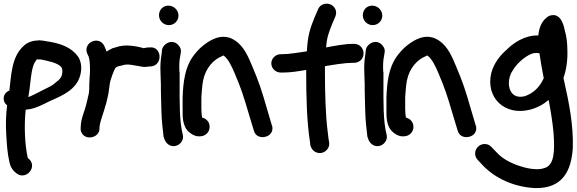

<svg xmlns="http://www.w3.org/2000/svg" viewBox="-22 -739 3076 1024"><path d="M0 -199C3 -189 8 -184 16 -177C10 -132 8 -79 11 -28C14 27 17 77 28 124C34 156 51 175 68 187C119 224 183 147 128 105L126 103C110 31 106 -68 115 -154C122 -155 130 -156 137 -157C173 -163 209 -183 240 -198C289 -221 363 -247 395 -309C413 -344 421 -399 393 -439C359 -485 304 -506 244 -516C181 -528 180 -523 180 -523C151 -523 122 -512 104 -494C39 -436 38 -336 28 -256C1 -246 -7 -220 0 -199ZM129 -221C142 -291 142 -372 164 -407C177 -425 169 -422 182 -422H185C196 -423 202 -420 224 -416C273 -405 307 -391 310 -369C314 -330 298 -316 270 -295C254 -279 225 -269 194 -252C175 -243 153 -230 129 -221Z M408 -52C408 -32 423 -6 456 -6C483 -6 503 -23 508 -44V-47L509 -64C513 -98 531 -137 542 -181L543 -182C548 -207 557 -234 560 -267C562 -285 565 -304 569 -315L577 -339L587 -364C593 -380 600 -385 625 -389L640 -393C652 -396 670 -395 685 -392C747 -381 747 -382 747 -382C756 -382 765 -383 779 -385H787C850 -396 839 -495 775 -486H766C758 -485 755 -484 743 -482L741 -483L725 -487C716 -489 708 -491 700 -492L678 -495C646 -499 617 -494 600 -488L576 -481L575 -480C567 -476 557 -471 546 -464C543 -473 540 -482 535 -492C509 -552 419 -514 443 -454C447 -443 449 -442 451 -437C457 -418 458 -391 458 -362C458 -349 457 -337 456 -330V-328C456 -314 454 -301 454 -285V-270C454 -262 453 -250 452 -242C446 -217 440 -186 432 -161C424 -134 411 -105 409 -71Z M826 -658C826 -627 851 -605 879 -605C907 -605 930 -628 930 -656C930 -685 905 -709 876 -709C845 -709 826 -684 826 -658ZM834 -352C834 -332 836 -311 836 -289C836 -267 836 -242 837 -217L839 -141C840 -104 846 -41 850 -13V-11C852 -6 853 -5 855 3C859 16 868 25 874 30C911 59 963 23 953 -20C934 -92 936 -200 936 -289V-355H935C933 -386 934 -415 939 -439L942 -457C946 -474 939 -487 932 -495C901 -536 848 -508 842 -473V-472L840 -452C835 -424 832 -389 834 -352Z M952 -158C952 -121 949 -66 987 -34C999 -24 1016 -12 1037 -12H1045C1073 -12 1096 -34 1096 -62C1096 -86 1082 -105 1056 -112C1054 -121 1052 -140 1052 -158V-219C1053 -239 1055 -260 1057 -282C1064 -356 1100 -407 1148 -433H1149C1160 -439 1169 -443 1169 -443C1169 -443 1170 -443 1173 -441C1196 -423 1215 -383 1230 -347C1263 -270 1277 -227 1306 -128L1332 -42C1340 -11 1371 -3 1395 -10C1418 -16 1436 -36 1430 -66L1429 -67L1403 -155C1374 -257 1358 -304 1324 -384C1304 -431 1282 -489 1233 -522C1185 -555 1140 -544 1101 -523C1062 -501 1030 -471 1005 -435C965 -378 955 -302 952 -221Z M1425 -401C1425 -373 1449 -352 1476 -352H1484C1529 -352 1569 -359 1611 -366V-352C1611 -227 1614 -88 1632 23L1633 37L1634 38C1642 68 1671 82 1695 76C1716 71 1739 49 1733 18C1730 4 1730 -2 1726 -34C1714 -124 1711 -250 1711 -356V-386C1751 -393 1818 -404 1858 -404H1867C1893 -404 1917 -424 1917 -454C1917 -480 1898 -505 1867 -505H1858C1815 -505 1760 -494 1717 -486C1721 -537 1729 -559 1749 -610L1767 -652C1779 -683 1760 -708 1739 -716C1719 -724 1686 -719 1674 -689L1656 -647C1632 -588 1619 -550 1615 -469V-468C1615 -468 1614 -467 1614 -465C1569 -459 1521 -450 1483 -450H1476C1447 -450 1425 -427 1425 -401Z M1913 -658C1913 -627 1938 -605 1966 -605C1994 -605 2017 -628 2017 -656C2017 -685 1992 -709 1963 -709C1932 -709 1913 -684 1913 -658ZM1921 -352C1921 -332 1923 -311 1923 -289C1923 -267 1923 -242 1924 -217L1926 -141C1927 -104 1933 -41 1937 -13V-11C1939 -6 1940 -5 1942 3C1946 16 1955 25 1961 30C1998 59 2050 23 2040 -20C2021 -92 2023 -200 2023 -289V-355H2022C2020 -386 2021 -415 2026 -439L2029 -457C2033 -474 2026 -487 2019 -495C1988 -536 1935 -508 1929 -473V-472L1927 -452C1922 -424 1919 -389 1921 -352Z M2039 -158C2039 -121 2036 -66 2074 -34C2086 -24 2103 -12 2124 -12H2132C2160 -12 2183 -34 2183 -62C2183 -86 2169 -105 2143 -112C2141 -121 2139 -140 2139 -158V-219C2140 -239 2142 -260 2144 -282C2151 -356 2187 -407 2235 -433H2236C2247 -439 2256 -443 2256 -443C2256 -443 2257 -443 2260 -441C2283 -423 2302 -383 2317 -347C2350 -270 2364 -227 2393 -128L2419 -42C2427 -11 2458 -3 2482 -10C2505 -16 2523 -36 2517 -66L2516 -67L2490 -155C2461 -257 2445 -304 2411 -384C2391 -431 2369 -489 2320 -522C2272 -555 2227 -544 2188 -523C2149 -501 2117 -471 2092 -435C2052 -378 2042 -302 2039 -221Z M2512 80C2512 92 2517 105 2526 114C2536 125 2545 134 2555 145C2619 211 2715 257 2828 264C2977 269 3025 174 3033 50C3037 -74 3011 -198 2988 -301L2985 -315L2983 -323C2998 -364 3006 -418 3004 -471C3004 -510 2999 -549 2990 -577C2989 -579 2977 -676 2912 -656C2903 -654 2897 -648 2892 -644C2865 -622 2853 -589 2849 -550C2775 -552 2714 -508 2679 -473C2644 -442 2612 -402 2598 -349C2567 -218 2670 -120 2804 -154C2843 -164 2876 -182 2904 -206C2915 -150 2925 -85 2930 -33C2938 73 2933 141 2883 157H2882C2852 169 2802 163 2758 149C2705 133 2658 108 2629 76L2599 45C2591 37 2581 29 2563 29C2536 29 2512 51 2512 80ZM2713 -364C2732 -396 2763 -425 2796 -444C2817 -456 2832 -459 2855 -455C2861 -415 2869 -365 2878 -322L2875 -316C2855 -273 2821 -241 2777 -226C2686 -203 2674 -309 2713 -364Z"/></svg>

Font: Stray Cat
Style: ExBlk
Weight: 1000
Version: Version 1.0